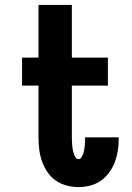

<svg xmlns="http://www.w3.org/2000/svg" viewBox="-20 -755 540 783"><path d="M300 8Q276 8 251.5 1.5Q227 -5 207 -19Q187 -33 173 -54Q159 -75 151 -98Q143 -121 140 -145.5Q137 -170 137 -195V-406H70V-520H137V-735H273V-520H420V-406H273V-195Q273 -187 273.5 -178.5Q274 -170 274.5 -162Q275 -154 276.5 -146Q278 -138 280.5 -130Q283 -122 287.5 -114Q292 -106 300 -106Q308 -106 312.5 -113.5Q317 -121 319.5 -128.5Q322 -136 323.5 -143.5Q325 -151 325.5 -159Q326 -167 326.5 -175Q327 -183 327 -191V-195H464V-185Q464 -161 460 -137.5Q456 -114 447.5 -92Q439 -70 424.5 -50.5Q410 -31 390.5 -17.5Q371 -4 347.5 2Q324 8 300 8Z"/></svg>

Font: Iosevka Term Curly Heavy
Style: Regular
Weight: 900
Designer: Belleve Invis
Foundry: Belleve Invis
Version: Version 32.3.0